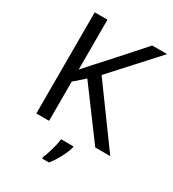

<svg xmlns="http://www.w3.org/2000/svg" viewBox="-220 -899 1058 1174"><g transform="rotate(30 309.5 -312.5)"><path d="M619 -66H513L260 -407L187 -343V-66H97V-780H187V-428Q217 -462 248 -496Q279 -530 310 -564L503 -780H608L325 -469ZM394 4Q390 22 377.5 49.5Q365 77 348.5 105Q332 133 314 155H266V143Q274 126 282.5 99.5Q291 73 298 44.5Q305 16 307 -5H394Z"/></g></svg>

Font: Noto Sans Malayalam UI
Style: Regular
Weight: 400
Designer: Jelle Bosma - Monotype Design Team
Foundry: Monotype Imaging Inc.
Version: Version 2.104